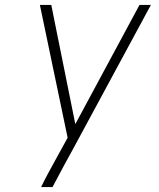

<svg xmlns="http://www.w3.org/2000/svg" viewBox="-20 -755 640 775"><path d="M192 0H146Q159 -27 173.5 -54Q188 -81 203 -108L253 -199L141 -735H187L284 -254L543 -735H589L274 -152L240 -90Z"/></svg>

Font: Iosevka Aile Extralight
Style: Italic
Weight: 200
Italic angle: -9°
Designer: Belleve Invis
Foundry: Belleve Invis
Version: Version 31.1.0; ttfautohint (v1.8.4)